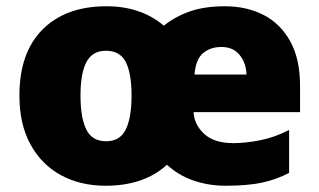

<svg xmlns="http://www.w3.org/2000/svg" viewBox="-20 -583 1020 613"><path d="M698 -563Q768 -563 822 -535Q876 -507 907 -450.5Q938 -394 938 -309V-225H598Q600 -185 632 -155.5Q664 -126 725 -126Q763 -126 809.5 -135Q856 -144 903 -168V-31Q863 -10 817 0Q771 10 700 10Q646 10 598 -6.5Q550 -23 513 -57Q440 10 317 10Q237 10 175 -23.5Q113 -57 77.5 -121.5Q42 -186 42 -278Q42 -415 116 -489Q190 -563 320 -563Q430 -563 503 -501Q539 -530 586 -546.5Q633 -563 698 -563ZM687 -433Q652 -433 628.5 -413.5Q605 -394 601 -345H767Q766 -381 745.5 -407Q725 -433 687 -433ZM318 -421Q275 -421 256 -385Q237 -349 237 -278Q237 -207 255.5 -169.5Q274 -132 319 -132Q363 -132 381.5 -169.5Q400 -207 400 -278Q400 -349 381.5 -385Q363 -421 318 -421Z"/></svg>

Font: Noto Sans Georgian Black
Style: Regular
Weight: 900
Designer: Monotype Design Team, Akaki Razmadze
Foundry: Google LLC
Version: Version 2.005; ttfautohint (v1.8.4.7-5d5b)